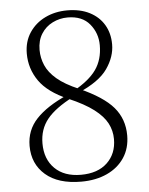

<svg xmlns="http://www.w3.org/2000/svg" viewBox="-53 -781 651 839"><g transform="rotate(-5 272.0 -361.5)"><path d="M270 14Q169 14 113.5 -34Q58 -82 58 -161Q58 -230 104 -279Q150 -328 240 -368V-373L266 -358Q186 -317 150.5 -273Q115 -229 115 -167Q115 -98 156.5 -57Q198 -16 271 -16Q345 -16 386.5 -55.5Q428 -95 428 -159Q428 -196 411 -228.5Q394 -261 354 -291.5Q314 -322 244 -352Q156 -390 118.5 -444Q81 -498 81 -564Q81 -617 107 -656Q133 -695 176.5 -716Q220 -737 273 -737Q330 -737 371 -716Q412 -695 434 -658Q456 -621 456 -572Q456 -518 420 -466Q384 -414 291 -374V-369L269 -383Q340 -422 371 -466Q402 -510 402 -573Q402 -626 369 -666Q336 -706 272 -706Q237 -706 206 -690.5Q175 -675 156.5 -645.5Q138 -616 138 -575Q138 -540 152 -507.5Q166 -475 200 -446Q234 -417 295 -391Q399 -345 443 -293.5Q487 -242 487 -170Q487 -114 459.5 -72.5Q432 -31 383 -8.5Q334 14 270 14Z"/></g></svg>

Font: Noto Serif JP ExtraLight ExtraLight
Style: Regular
Weight: 250
Version: Version 2.003-H1;hotconv 1.1.1;makeotfexe 2.6.0